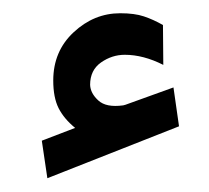

<svg xmlns="http://www.w3.org/2000/svg" viewBox="-20 -805 312 287"><path d="M92.3 -613.8Q75.7 -627.4 67.6 -643.3Q59.6 -659.2 59.6 -684.6Q59.6 -728.5 90.1 -756.8Q120.6 -785.2 159.7 -785.2Q181.2 -785.2 195.1 -780.5Q209 -775.9 223.6 -767.6L224.1 -708Q194.3 -723.1 166.5 -723.1Q147.5 -723.1 131.1 -711.7Q114.7 -700.2 114.7 -678.2Q115.2 -665.5 127 -654.8Q138.7 -644 164.1 -647.5Q164.6 -647.5 167.5 -648.4L239.3 -674.3L247.6 -616.2L50.8 -538.6L42.5 -594.7Z"/></svg>

Font: Vazirmatn RD UI FD Black
Style: Regular
Weight: 900
Designer: Saber Rastikerdar
Foundry: Saber Rastikerdar
Version: Version 33.003